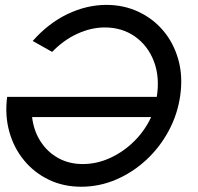

<svg xmlns="http://www.w3.org/2000/svg" viewBox="-20 -732 790 766"><path d="M304 13Q233 13 174.8 -15Q116.5 -43 75.8 -92.5Q35 -142 17 -207Q-1 -272 8.5 -345.5H605.5Q618 -424.5 594 -487.2Q570 -550 518.5 -586.2Q467 -622.5 398 -622.5Q344 -622.5 289 -597.5Q234 -572.5 188 -525L110.5 -568.5Q172.5 -639 249.2 -675.8Q326 -712.5 404.5 -712.5Q473.5 -712.5 532 -685.2Q590.5 -658 631.8 -609Q673 -560 691.5 -494Q710 -428 699 -350.5Q688.5 -276 653 -210Q617.5 -144 563.5 -94Q509.5 -44 443 -15.5Q376.5 13 304 13ZM310 -77.5Q366.5 -77.5 419.8 -102Q473 -126.5 515.8 -169Q558.5 -211.5 583 -265H108Q114.5 -210 141.8 -167.8Q169 -125.5 212.2 -101.5Q255.5 -77.5 310 -77.5Z"/></svg>

Font: Urbanist Medium
Style: Italic
Weight: 500
Italic angle: -8°
Designer: Corey Hu
Foundry: Corey Hu
Version: Version 1.330; ttfautohint (v1.8.4.7-5d5b)